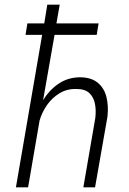

<svg xmlns="http://www.w3.org/2000/svg" viewBox="-20 -800 549 820"><path d="M387 -296Q391 -329 385.5 -357Q380 -385 361.5 -402.5Q343 -420 306 -420Q266 -421 234 -401.5Q202 -382 180.5 -351Q159 -320 149 -285L100 0H48L160 -651H89L97 -700H169L182 -780H235L221 -700H401L393 -651H213L164 -372Q190 -415 229.5 -442Q269 -469 320 -470Q369 -470 397 -447Q425 -424 434.5 -386Q444 -348 439 -302L386 0H336Z"/></svg>

Font: Jost* Light
Style: Italic
Weight: 300
Italic angle: -10°
Version: Version 3.7